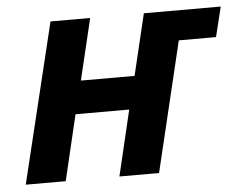

<svg xmlns="http://www.w3.org/2000/svg" viewBox="-43 -575 788 627"><g transform="rotate(-5 351.0 -262.0)"><path d="M17 0 144 -524H274L226 -323H402L450 -524H702L678 -426H556L454 0H324L375 -215H199L148 0Z"/></g></svg>

Font: Ubuntu Sans
Style: Bold Italic
Weight: 700
Italic angle: -13.5°
Designer: Dalton Maag Ltd
Foundry: Dalton Maag Ltd
Version: Version 1.006